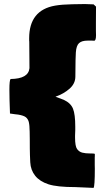

<svg xmlns="http://www.w3.org/2000/svg" viewBox="-20 -769 544 948"><path d="M399.4 -749 438 -747.6H441.9L454.1 -736.3L453.6 -656.7V-616.2Q453.6 -616.2 454.1 -595.2Q454.1 -567.9 444.8 -567.9L435.5 -568.4H412.1Q383.8 -568.4 370.4 -556.2Q356.9 -543.9 354.5 -510.3L353 -471.2Q352.1 -444.8 352.1 -391.1Q352.1 -356.4 323.5 -331.1Q294.9 -305.7 253.9 -291.5L295.4 -275.9Q329.6 -259.8 340.6 -231.9Q351.6 -204.1 351.6 -144V-126.5L350.6 -99.1V-90.3Q350.6 -46.9 360.6 -33.2Q370.6 -19.5 386 -15.4Q401.4 -11.2 427.2 -11.2H434.1Q446.3 -11.2 448.2 -8.8V2L447.8 7.8V46.9L448.2 63Q448.2 151.9 441.9 158.7L352.1 154.8Q262.2 154.8 219.2 140.9Q176.3 127 153.8 98.9Q131.3 70.8 129.4 32.2Q127.4 -6.3 127.2 -35.6Q127 -64.9 127 -82.3Q127 -99.6 126.5 -118.2Q126 -136.7 125.2 -146.5Q124.5 -156.2 122.1 -167Q117.7 -182.6 106.9 -190.7Q96.2 -198.7 70.3 -203.1L53.2 -205.1Q29.3 -208 29.3 -208.5Q26.4 -280.3 26.4 -326.7Q26.4 -373 32.2 -378.9Q120.6 -379.9 125.5 -432.6L124.5 -564L124 -567.9V-580.1Q124 -718.8 252 -741.2Q286.6 -747.1 336.9 -748Z"/></svg>

Font: Bowlby One
Style: Regular
Weight: 400
Designer: vernon adams
Foundry: vernon adams
Version: Version 1.001